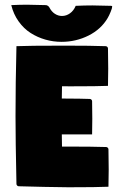

<svg xmlns="http://www.w3.org/2000/svg" viewBox="-20 -779 489 803"><path d="M44.9 -293Q44.9 -429.7 48.8 -585.9Q95.2 -588.1 251.5 -588.1Q362.1 -588.1 421.9 -585.9Q425.8 -585.9 428.7 -583Q431.6 -580.1 431.6 -576.2Q432.6 -516.6 432.6 -491.7Q432.6 -453.4 431.6 -419.9Q390.4 -418 276.4 -418Q255.9 -418 239.3 -418.2Q238.8 -384.5 238.5 -366.9Q325.9 -366.5 355.5 -365.2Q359.4 -365.2 362.3 -362.3Q365.2 -359.4 365.2 -355.5Q366 -315.4 366 -282Q366 -252 365.2 -216.8H238.5Q238.8 -199.7 239.3 -166H251Q370.6 -166 423.8 -164.1Q427.7 -164.1 430.7 -161.1Q433.6 -158.2 433.6 -154.3Q434.6 -94.7 434.6 -69.8Q434.6 -31.5 433.6 2Q387.2 4.2 266.1 4.2Q241.9 4.2 163.2 2.6Q84.5 1 58.6 0Q54.7 0 51.8 -2.9Q48.8 -5.9 48.8 -9.8Q44.9 -193.4 44.9 -293ZM27.1 -757.6Q61.5 -759.3 93.3 -759.3Q119.1 -759.3 171.6 -757.6Q175.8 -757.6 180.2 -754.6Q184.6 -751.7 186.5 -747.8Q195.6 -730.2 209.6 -721.2Q223.6 -712.2 239.3 -712.2Q257.1 -712.2 272.7 -723.3Q288.3 -734.4 296.6 -754.6Q333.3 -756.3 366.7 -756.3Q394.5 -756.3 445.1 -754.6Q449.2 -754.6 449.2 -751.2Q449.2 -745.1 442.7 -729.4Q436.3 -713.6 430.2 -703.4Q402.6 -656.5 350.1 -630.2Q297.6 -604 237.5 -604Q202.6 -604 169.7 -613.4Q136.7 -622.8 108 -641.1Q79.3 -659.4 57.9 -689.5Q36.4 -719.5 27.1 -757.6Z"/></svg>

Font: Digitalt
Style: Medium
Weight: 500
Designer: gluk
Foundry: gluk
Version: Version 0.60